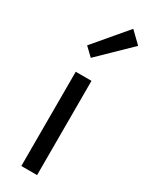

<svg xmlns="http://www.w3.org/2000/svg" viewBox="-225 -915 748 958"><g transform="rotate(30 148.5 -436.0)"><path d="M91.8 0V-543H182.6V0ZM122.1 -640.6 75.2 -685.5 233.4 -872.1 296.9 -810.5Z"/></g></svg>

Font: GenYoGothic TW TTF Regular
Style: Regular
Weight: 400
Version: Version 1.300